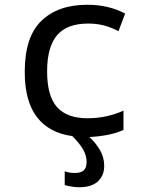

<svg xmlns="http://www.w3.org/2000/svg" viewBox="-20 -566 640 807"><path d="M348 -69Q428 -69 499 -101V-20Q472 -7 434 0.5Q396 8 356 10Q383 35 400.5 65.5Q418 96 418 131Q418 172 391.5 196.5Q365 221 313 221Q286 221 252 212V154Q271 161 294 161Q320 161 332 150Q344 139 344 115Q344 88 329.5 62.5Q315 37 284 6Q187 -7 135.5 -73.5Q84 -140 84 -264Q84 -411 154 -478.5Q224 -546 347 -546Q436 -546 506 -509L478 -435Q445 -452 415 -459.5Q385 -467 351 -467Q261 -467 219.5 -417.5Q178 -368 178 -266Q178 -162 220 -115.5Q262 -69 348 -69Z"/></svg>

Font: Noto Sans Mono UI
Style: Regular
Weight: 400
Monospace: yes
Designer: Monotype Design team
Foundry: Monotype Imaging Inc.
Version: Version 1.000